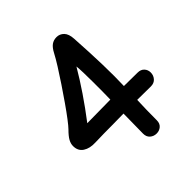

<svg xmlns="http://www.w3.org/2000/svg" viewBox="-195 -858 1001 1001"><g transform="rotate(-45 305.0 -357.5)"><path d="M391 5Q411 5 425.5 -7.5Q440 -20 440 -43Q440 -121 443 -191Q513 -191 543 -190Q567 -190 580.5 -205.5Q594 -221 594 -242Q594 -262 581 -276Q568 -290 545 -290Q516 -291 445 -291Q450 -423 436 -648Q434 -686 417 -703Q400 -720 377 -720Q355 -720 339 -708.5Q323 -697 309 -670Q296 -645 272.5 -607.5Q249 -570 220.5 -527.5Q192 -485 164.5 -445.5Q137 -406 114.5 -376.5Q92 -347 81 -336Q56 -311 46 -293Q36 -275 36 -257Q36 -221 63 -203.5Q90 -186 132 -188Q194 -190 267 -190L342 -191Q340 -101 340 -45Q340 -21 355 -8Q370 5 391 5ZM173 -289Q271 -417 342 -538Q344 -520 345 -489.5Q346 -459 346 -423Q346 -387 346 -352Q346 -317 345 -291L173 -289Z"/></g></svg>

Font: Balsamiq Sans
Style: Regular
Weight: 400
Designer: Michael Angeles
Foundry: Balsamiq SRL
Version: Version 1.020; ttfautohint (v1.8.4.7-5d5b);gftools[0.9.26]